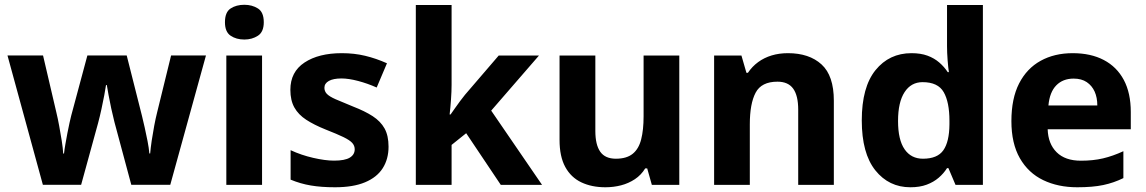

<svg xmlns="http://www.w3.org/2000/svg" viewBox="-20 -781 4842 811"><path d="M463.3 -265.8Q456.6 -292 450 -322.4Q443.4 -352.9 438.5 -379.9Q433.6 -406.8 431.2 -421.8H427.8Q425.8 -406.8 420.6 -379.5Q415.4 -352.3 408.7 -321Q402 -289.7 394.3 -261.1L322.7 -0.4H161.1L11.6 -546.8H161.8L218.1 -305.9Q224.3 -280.6 230 -249.2Q235.8 -217.9 240.7 -187.1Q245.6 -156.4 247 -132.5H250.4Q252.2 -149.4 256.2 -172.2Q260.2 -195.1 264.7 -218.8Q269.2 -242.4 273.7 -262.4Q278.3 -282.4 280.9 -293L349.1 -546.8H515.2L579.8 -291.1Q584.9 -270.6 591.2 -242.4Q597.5 -214.3 603.2 -185.2Q608.9 -156.1 610.9 -132.9H614.3Q616.3 -156 620.8 -187Q625.4 -218 631.4 -249.7Q637.4 -281.4 643.6 -305.9L702.7 -546.8H850L699.2 -0.4H534.6Z M1086.9 -546.4V0H936V-546.4ZM1012.1 -760.8Q1044.9 -760.8 1069.6 -745.2Q1094.2 -729.5 1094.2 -687.1Q1094.2 -646.3 1069.6 -630.2Q1044.9 -614 1012.1 -614Q977.9 -614 954.1 -630.2Q930.2 -646.3 930.2 -687.1Q930.2 -729.5 954.1 -745.2Q977.9 -760.8 1012.1 -760.8Z M1621.2 -161.4Q1621.2 -109.4 1596.8 -70.8Q1572.3 -32.1 1522.1 -11.1Q1472 10 1395 10Q1337.2 10 1293 2.5Q1248.9 -4.9 1207.5 -22.2V-146.7Q1252.3 -125.8 1303 -114.2Q1353.7 -102.5 1390.9 -102.5Q1436.6 -102.5 1457.4 -115.1Q1478.3 -127.8 1478.3 -150.4Q1478.3 -165.5 1467.9 -177.2Q1457.5 -188.9 1430.8 -201.9Q1404.2 -214.8 1354.8 -234.2Q1306.5 -253.6 1273.4 -275.2Q1240.4 -296.7 1223.5 -326.8Q1206.5 -356.9 1206.5 -401.6Q1206.5 -477.5 1266.3 -516.9Q1326.1 -556.4 1424 -556.4Q1476.6 -556.4 1522.5 -545.3Q1568.4 -534.3 1614.5 -513.7L1571.1 -411.3Q1532.8 -428.4 1492.8 -439Q1452.7 -449.6 1422.3 -449.6Q1387.8 -449.6 1369 -439.1Q1350.3 -428.6 1350.3 -410.2Q1350.3 -395.5 1360.5 -384.6Q1370.8 -373.7 1397.3 -361.9Q1423.9 -350.2 1471.8 -330.8Q1521 -311.8 1554.2 -290.3Q1587.5 -268.7 1604.4 -238.4Q1621.2 -208.1 1621.2 -161.4Z M1887.5 -422.8Q1887.5 -395.8 1885 -360.7Q1882.6 -325.5 1879.2 -297.4H1883.2Q1890.4 -307.8 1901.2 -323.1Q1912 -338.4 1923.6 -354.2Q1935.1 -370 1944.1 -380.6L2086.5 -546.4H2256.6L2054.8 -313.7L2269.7 0H2095.4L1949.1 -218.3L1887.5 -168.9V0H1736.4V-760H1887.5Z M2849.3 -546.4V0H2733.4L2713.7 -69.8H2705.4Q2688.4 -41.8 2661.7 -24.1Q2635 -6.4 2603.3 1.8Q2571.6 10 2537.2 10Q2479.3 10 2435.5 -10.8Q2391.7 -31.6 2367.6 -75.8Q2343.5 -120.1 2343.5 -189.9V-546.4H2494.7V-227.6Q2494.7 -169.7 2515.4 -140.1Q2536.2 -110.6 2581.4 -110.6Q2626.7 -110.6 2652.4 -131.3Q2678 -151.9 2688.2 -192.1Q2698.5 -232.2 2698.5 -289.9V-546.4Z M3308.1 -556.4Q3398 -556.4 3450 -509Q3502.1 -461.6 3502.1 -355.6V0H3351.6V-318Q3351.6 -376.9 3330.5 -406.4Q3309.3 -436 3264 -436Q3196.3 -436 3171.8 -389.6Q3147.2 -343.2 3147.2 -256V0H2996.4V-546.4H3111.8L3132.9 -473.4H3139.1Q3157.1 -500.2 3182.4 -518.7Q3207.7 -537.2 3239.3 -546.8Q3271 -556.4 3308.1 -556.4Z M3825.4 10Q3734.6 10 3677.3 -61.6Q3620.1 -133.3 3620.1 -272.5Q3620.1 -412.9 3678.1 -484.7Q3736.2 -556.4 3830.1 -556.4Q3869 -556.4 3897.6 -545.9Q3926.2 -535.4 3947.3 -517.1Q3968.5 -498.8 3983.3 -476.2H3988.1Q3985.2 -494 3982.7 -526.5Q3980.2 -559.1 3980.2 -586.3V-760H4131.7V0H4016.1L3986.1 -70.8H3980.2Q3966.1 -48.4 3944.9 -30.2Q3923.7 -12 3894.4 -1Q3865 10 3825.4 10ZM3878.5 -110.6Q3939.7 -110.6 3964.7 -146.4Q3989.8 -182.2 3990.4 -255.5V-270.9Q3990.4 -349.5 3966.2 -391.7Q3942.1 -434 3876.9 -434Q3828.4 -434 3800.9 -391.8Q3773.3 -349.6 3773.3 -269.9Q3773.3 -190.4 3800.9 -150.5Q3828.4 -110.6 3878.5 -110.6Z M4511 -556.4Q4587.4 -556.4 4642.3 -527.6Q4697.3 -498.8 4726.9 -443.4Q4756.4 -388 4756.4 -307.7V-235.1H4405.3Q4407.3 -173.4 4443.3 -137.8Q4479.2 -102.2 4545.8 -102.2Q4597.4 -102.2 4639 -112Q4680.7 -121.8 4725.1 -142.3V-28.7Q4684.7 -8.8 4640.1 0.6Q4595.6 10 4530.2 10Q4449.3 10 4386.6 -20.1Q4323.8 -50.2 4287.9 -112.6Q4252.1 -175 4252.1 -269.5Q4252.1 -364.8 4284.6 -428.4Q4317.2 -492 4375.6 -524.2Q4433.9 -556.4 4511 -556.4ZM4514.9 -449Q4469.6 -449 4441.6 -420.4Q4413.7 -391.8 4408.5 -335.6H4615Q4615 -368.8 4603.8 -394Q4592.5 -419.1 4570.4 -434.1Q4548.3 -449 4514.9 -449Z"/></svg>

Font: Noto Sans Khmer UI
Style: Regular
Weight: 400
Designer: Danh Hong and the Monotype Design Team
Foundry: Monotype Imaging Inc.
Version: Version 2.002